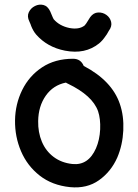

<svg xmlns="http://www.w3.org/2000/svg" viewBox="-20 -799 598 830"><path d="M283 10Q356 17 408 -20Q460 -57 487 -118Q510 -172 513 -235Q516 -298 498 -350Q464 -450 342 -514Q329 -545 296 -545Q218 -545 162 -508Q106 -471 76 -410Q46 -349 45 -279Q44 -208 71 -145Q98 -82 151.5 -40Q205 2 283 10ZM293 -90Q246 -95 212 -120.5Q178 -146 161 -186.5Q144 -227 145 -276Q146 -340 178 -385.5Q210 -431 265 -442Q269 -439 274 -437Q380 -386 404 -318Q415 -285 413 -240Q411 -195 395 -158Q362 -83 293 -90ZM261 -580Q348 -563 408 -611Q423 -623 437 -644L442 -651L446 -658Q448 -662 450 -665Q465 -685 460.5 -704Q456 -723 440 -734.5Q424 -746 404 -745Q384 -744 370 -725Q369 -723 353 -698Q348 -691 346 -689Q322 -670 280 -678Q237 -687 212 -716Q211 -717 208 -724Q198 -749 197 -750Q186 -773 167.5 -777.5Q149 -782 131 -773Q113 -764 104.5 -746Q96 -728 107 -706Q109 -702 112 -694.5Q115 -687 115 -686Q124 -664 136 -650Q184 -595 261 -580Z"/></svg>

Font: Balsamiq Sans
Style: Regular
Weight: 400
Designer: Michael Angeles
Foundry: Balsamiq SRL
Version: Version 1.020; ttfautohint (v1.8.4.7-5d5b);gftools[0.9.26]